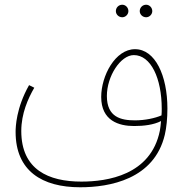

<svg xmlns="http://www.w3.org/2000/svg" viewBox="-20 -604 779 812"><path d="M598 -531C612 -531 624 -543 624 -557C624 -572 612 -584 598 -584C583 -584 571 -572 571 -557C571 -543 583 -531 598 -531ZM497 -531C511 -531 523 -543 523 -557C523 -572 511 -584 497 -584C482 -584 470 -572 470 -557C470 -543 482 -531 497 -531ZM319 188C443 188 632 155 677 -34C684 -64 688 -103 688 -145C688 -285 636 -396 551 -396C467 -396 408 -283 408 -194C408 -93 483 -71 547 -71C588 -71 630 -76 661 -92C660 -77 658 -63 656 -51C618 137 433 164 324 164C186 164 70 114 70 -50C70 -124 99 -188 125 -233L103 -244C48 -147 46 -66 46 -46C46 119 158 188 319 188ZM432 -198C432 -282 490 -371 546 -371C618 -371 664 -273 664 -144C664 -135 664 -126 663 -116C635 -104 593 -95 551 -95C492 -95 432 -108 432 -198Z"/></svg>

Font: Noto Sans Arabic SemCond Thin
Style: Regular
Weight: 100
Width: 4
Designer: Monotype Design Team, Nadine Chahine, Nizar Qandah and Khaled Hosny
Foundry: Monotype Imaging Inc.
Version: Version 2.012